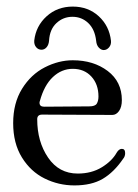

<svg xmlns="http://www.w3.org/2000/svg" viewBox="-20 -563 420 583"><path d="M201 -380Q264 -380 307 -347.5Q350 -315 350 -259Q350 -238 341.5 -226Q333 -214 321 -214L108 -215Q93 -215 93 -201Q93 -133 126 -84.5Q159 -36 216 -36Q258 -36 289 -55Q320 -74 334 -99Q341 -111 350 -111Q360 -111 360 -98Q360 -88 354 -81Q326 -40 292 -20Q258 0 206 0Q158 0 115.5 -21Q73 -42 46.5 -85Q20 -128 20 -189Q20 -250 47 -293.5Q74 -337 116 -358.5Q158 -380 201 -380ZM100 -251Q100 -239 114 -239L251 -240Q269 -240 274 -248.5Q279 -257 279 -270Q279 -307 257.5 -330.5Q236 -354 201 -354Q167 -354 140.5 -329Q114 -304 101 -256Q100 -254 100 -251ZM272 -439Q268 -474 248 -493Q228 -512 200 -512Q172 -512 151.5 -493Q131 -474 129 -440Q128 -427 121.5 -419.5Q115 -412 106 -412Q96 -412 89.5 -420Q83 -428 84 -440Q89 -484 121.5 -513.5Q154 -543 201 -543Q248 -543 280 -513.5Q312 -484 317 -439Q318 -427 311 -419Q304 -411 295 -411Q287 -411 280 -418.5Q273 -426 272 -439Z"/></svg>

Font: Hina Mincho
Style: Regular
Weight: 400
Designer: satsuyako
Foundry: satsuyako
Version: Version 1.100